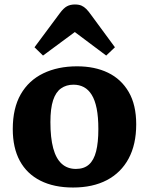

<svg xmlns="http://www.w3.org/2000/svg" viewBox="-20 -823 664 857"><path d="M306 14Q221 14 160.5 -16.5Q100 -47 68.5 -105Q37 -163 37 -247Q37 -340 72.5 -402Q108 -464 173 -495.5Q238 -527 324 -527Q403 -527 462 -498.5Q521 -470 554.5 -412.5Q588 -355 588 -268Q588 -178 554 -115Q520 -52 457 -19Q394 14 306 14ZM319 -69Q355 -69 377 -88.5Q399 -108 409 -147.5Q419 -187 419 -247Q419 -301 411.5 -338.5Q404 -376 389.5 -399.5Q375 -423 354.5 -434Q334 -445 308 -445Q276 -445 252.5 -428.5Q229 -412 217 -375.5Q205 -339 205 -278Q205 -208 217.5 -161.5Q230 -115 255.5 -92Q281 -69 319 -69ZM172 -575 134 -612 247 -764Q264 -787 279 -795Q294 -803 314 -803Q332 -803 343.5 -798Q355 -793 365 -783Q375 -773 387 -756L493 -612L454 -575L314 -680Z"/></svg>

Font: Literata 18pt
Style: Bold
Weight: 700
Designer: Latin by Veronika Burian and Jose Scaglione. Greek by Irene Vlachou. Cyrillic by Vera Evstafieva.
Foundry: TypeTogether
Version: Version 3.103;gftools[0.9.29]